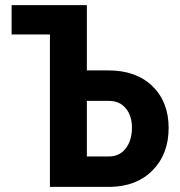

<svg xmlns="http://www.w3.org/2000/svg" viewBox="-20 -731 704 751"><path d="M319.8 -336.4V-119.1H406.2Q447.8 -119.1 471.9 -150.6Q496.1 -182.1 496.1 -231.4Q496.1 -277.8 472.4 -306.9Q448.7 -335.9 407.2 -336.4ZM25.4 -710.9H319.8V-455.6H404.3Q512.7 -455.6 576.2 -394Q639.6 -332.5 639.6 -230.5Q639.6 -128.9 577.6 -65.4Q515.6 -2 412.1 0H175.3V-596.2H25.4Z"/></svg>

Font: MAUL Condensed Bold
Style: Condensed Bold
Weight: 700
Designer: MAUL
Version: Version 1.0; 2020; ttfautohint (v1.8.3)